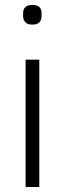

<svg xmlns="http://www.w3.org/2000/svg" viewBox="-20 -752 261 772"><path d="M110 -653Q91 -653 82 -662.5Q73 -672 73 -686V-700Q73 -715 82 -723.5Q91 -732 110 -732Q130 -732 138.5 -723.5Q147 -715 147 -700V-686Q147 -672 138.5 -662.5Q130 -653 110 -653ZM83 0V-512H138V0Z"/></svg>

Font: IBM Plex Sans Condensed Light
Style: Regular
Weight: 300
Width: 3
Designer: Mike Abbink, Paul van der Laan, Pieter van Rosmalen
Foundry: Bold Monday
Version: Version 3.201